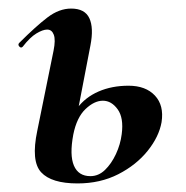

<svg xmlns="http://www.w3.org/2000/svg" viewBox="-20 -415 433 448"><path d="M161 13Q100 13 76 -13Q52 -39 67 -110L105 -297Q110 -322 105.5 -334Q101 -346 90 -346Q80 -346 65 -337Q50 -328 33 -306Q29 -302 25 -306.5Q21 -311 25 -315Q64 -354 91 -374.5Q118 -395 146 -395Q178 -395 188.5 -372.5Q199 -350 191 -309L151 -101Q142 -53 152.5 -28.5Q163 -4 191 -4Q210 -4 225 -18.5Q240 -33 250.5 -55.5Q261 -78 264 -102Q269 -140 254.5 -160Q240 -180 220 -180Q200 -180 179.5 -160.5Q159 -141 151 -101L135 -102Q141 -137 160 -162.5Q179 -188 210 -201.5Q241 -215 280 -215Q320 -215 341.5 -192Q363 -169 357 -130Q351 -96 324.5 -63Q298 -30 256 -8.5Q214 13 161 13Z"/></svg>

Font: Cormorant Light
Style: Italic
Weight: 300
Italic angle: -10°
Designer: Christian Thalmann (Catharsis Fonts)
Foundry: Catharsis Fonts
Version: Version 4.000